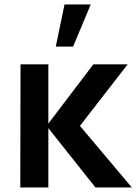

<svg xmlns="http://www.w3.org/2000/svg" viewBox="-20 -822 598 842"><path d="M378 -802.5 300.5 -617.5H224.5L263 -802.5ZM192 0V-260L398.5 0H558L330.5 -270L540 -540H389.5L192 -280V-540H70L69 0Z"/></svg>

Font: Hauora
Style: Bold
Weight: 700
Designer: Wayne Shih
Foundry: WCYS
Version: Version 1.001;hotconv 1.0.109;makeotfexe 2.5.65596